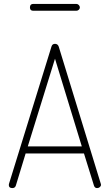

<svg xmlns="http://www.w3.org/2000/svg" viewBox="-20 -961 561 981"><path d="M43 0Q25 0 25 -16Q25 -20 26 -22L243 -723Q247 -737 261 -737Q275 -737 280 -723L495 -22Q495 -21 495.5 -19.5Q496 -18 496 -17Q496 -10 490 -5Q484 0 476 0Q464 0 460 -13L409 -177H111L61 -13Q57 0 43 0ZM122 -213H398L261 -661ZM133 -923Q133 -941 150 -941H370Q377 -941 382.5 -935.5Q388 -930 388 -923Q388 -916 382.5 -911Q377 -906 370 -906H150Q133 -906 133 -923Z"/></svg>

Font: Dosis
Style: ExtraLight
Weight: 250
Designer: Edgar Tolentino, Pablo Impallari, Igino Marini
Foundry: Edgar Tolentino, Pablo Impallari, Igino Marini
Version: Version 1.007